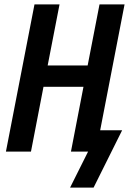

<svg xmlns="http://www.w3.org/2000/svg" viewBox="-20 -690 590 874"><path d="M406 164H299L381 0H303L360 -295H178L121 0H7L137 -670H251L197 -392H379L433 -670H547L436 -97H536Z"/></svg>

Font: Lode
Style: Bold Italic
Weight: 700
Italic angle: -11°
Monospace: yes
Designer: Belleve Invis
Foundry: Belleve Invis
Version: Version 29.2.0; ttfautohint (v1.8.3)